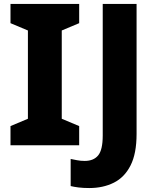

<svg xmlns="http://www.w3.org/2000/svg" viewBox="-20 -734 793 970"><path d="M380 0H33V-97L121 -134V-580L33 -617V-714H380V-617L292 -580V-134L380 -97ZM431 216Q400 216 376.5 213Q353 210 337 206V69Q352 72 369.5 75.5Q387 79 408 79Q453 79 476 51Q499 23 499 -49V-714H670V-57Q670 42 639.5 102Q609 162 555 189Q501 216 431 216Z"/></svg>

Font: Noto Sans Malayalam ExtraBold
Style: Regular
Weight: 800
Designer: Jelle Bosma - Monotype Design Team
Foundry: Monotype Imaging Inc.
Version: Version 2.104; ttfautohint (v1.8.4.7-5d5b)